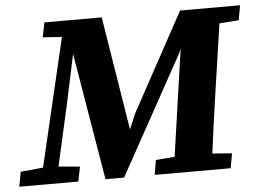

<svg xmlns="http://www.w3.org/2000/svg" viewBox="-75 -719 1056 781"><g transform="rotate(-5 452.5 -328.5)"><path d="M-27 0 -16 -60 76 -69 199 -592 121 -597 133 -657H367L442 -193L468 -255L687 -657H932L921 -597L842 -591L801 -312Q792 -251 783.5 -189.5Q775 -128 767 -66L847 -60L836 0H526L536 -60L613 -66L676 -503L668 -484L401 0H325L238 -519L194 -312L139 -68L226 -60L214 0Z"/></g></svg>

Font: Source Serif 4 SmText
Style: Bold Italic
Weight: 700
Italic angle: -12°
Designer: Frank Grießhammer
Foundry: Adobe
Version: Version 4.005;hotconv 1.1.0;makeotfexe 2.6.0